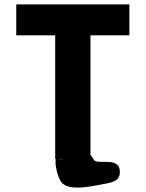

<svg xmlns="http://www.w3.org/2000/svg" viewBox="-20 -723 660 870"><path d="M53.7 -562.9H230.1V-1.9L234 -1.8C225.2 9.2 240.2 87 263 108C302.8 144.6 404.5 119 464.8 108C494.8 102 520.2 93.7 522.8 63C529.8 -21 418.1 28.7 404.5 0C400.2 -9.2 395.3 -16 389.9 -20.9V-562.9H566.3V-703.1H53.7ZM269.4 -1.1C261 -0.1 252.3 -0.1 243.5 -1.6Z"/></svg>

Font: Hussar
Style: BdSuprExt
Weight: 700
Foundry: Cannot Into Space Fonts
Version: Version 2.00